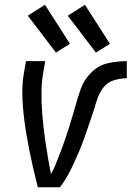

<svg xmlns="http://www.w3.org/2000/svg" viewBox="-20 -787 553 807"><path d="M139 0Q54 -333 80 -477L89 -530H170L161 -477Q138 -346 194 -56Q209 -81 219 -109Q234 -146 247.5 -184Q261 -222 273 -260.5Q285 -299 295.5 -337Q306 -375 319.5 -413.5Q333 -452 364 -482.5Q395 -513 434.5 -521.5Q474 -530 513 -530V-458Q486 -458 458 -449.5Q430 -441 412.5 -416.5Q395 -392 387 -365L381 -347L379 -338L373 -320L370 -311Q361 -285 352 -258Q343 -231 333.5 -204.5Q324 -178 313 -152Q302 -126 290 -100Q278 -74 264 -48.5Q250 -23 232 0ZM215 -566 97 -721 169 -767 274 -603ZM383 -566 265 -721 337 -767 442 -603Z"/></svg>

Font: Iosevka SS08
Style: Italic
Weight: 400
Italic angle: -10°
Monospace: yes
Designer: Belleve Invis
Foundry: Belleve Invis
Version: 2.1.0; ttfautohint (v1.8.2)